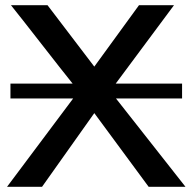

<svg xmlns="http://www.w3.org/2000/svg" viewBox="-20 -715 744 735"><path d="M7 0 260 -338H20V-395H258Q217 -446 138 -547.5Q59 -649 22 -695H162L341 -460Q471 -638 512 -695H646L423 -395H677V-338H424L690 0H549L341 -282Q308 -235 241 -141Q174 -47 141 0Z"/></svg>

Font: Coval
Style: Medium
Weight: 500
Foundry: Context Ltd
Version: Version 001.000